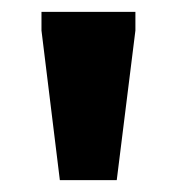

<svg xmlns="http://www.w3.org/2000/svg" viewBox="-20 -718 298 324"><path d="M81 -414 50 -666.5V-698H208.5V-666.5L177 -414Z"/></svg>

Font: Newsreader 9pt
Style: Bold
Weight: 700
Designer: Hugues Gentile
Foundry: Production Type
Version: Version 1.003